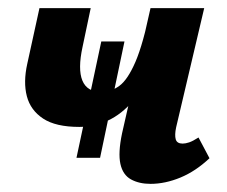

<svg xmlns="http://www.w3.org/2000/svg" viewBox="-20 -444 558 472"><path d="M175 -132Q117 -132 86 -152.5Q55 -173 46 -207.5Q37 -242 47 -287L77 -424H203L183 -329Q171 -274 182.5 -246Q194 -218 229 -218Q253 -218 273.5 -233Q294 -248 313 -292Q332 -336 350 -424H402Q385 -343 361.5 -287.5Q338 -232 308.5 -197.5Q279 -163 245 -147.5Q211 -132 175 -132ZM350 8Q322 8 302 -3Q282 -14 276 -41Q270 -68 280 -116L350 -424H482L413 -131Q409 -112 412 -101.5Q415 -91 429 -91Q436 -91 445 -94Q454 -97 468 -106L495 -55Q461 -23 423.5 -7.5Q386 8 350 8ZM168 -56 229 -342H286L226 -56Z"/></svg>

Font: Ysabeau Infant ExtraBold
Style: Italic
Weight: 800
Italic angle: -12°
Designer: Christian Thalmann (Catharsis Fonts)
Version: Version 2.001;gftools[0.9.30]; featfreeze: ss01,ss02,lnum